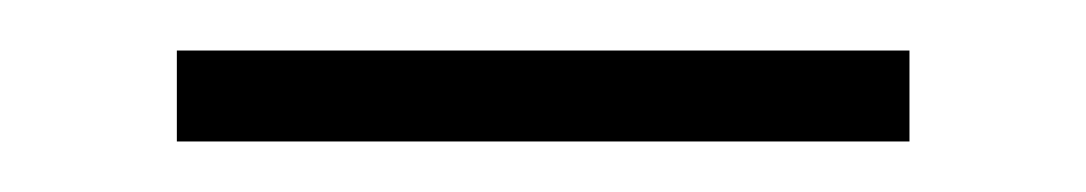

<svg xmlns="http://www.w3.org/2000/svg" viewBox="-20 -317 430 76"><path d="M50 -297H340V-261H50Z"/></svg>

Font: Moderustic
Style: Regular
Weight: 400
Designer: Tural Alisoy
Foundry: TAFT Foundry
Version: Version 2.120